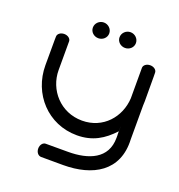

<svg xmlns="http://www.w3.org/2000/svg" viewBox="-140 -837 952 1019"><g transform="rotate(20 336.5 -327.5)"><path d="M582.7 -590.6H582.5C561.6 -590.6 545.4 -577.6 545.4 -562.6V-390.4C539.6 -283.1 460.8 -190.5 341.9 -190.5C219.4 -190.5 134 -289.1 134 -400.6C134 -512.1 134.1 -562.6 134.1 -562.6C134.1 -577.6 117.9 -590.6 97 -590.6C76.1 -590.6 60 -577.6 60 -562.6C60 -562.6 59.3 -562.1 59.3 -400.6C59.3 -239.1 178.6 -108 342.9 -108C430.5 -108 490.9 -145.2 545.4 -204.4V-185.6C545.5 -184.4 545.6 -183.3 545.8 -182.1C545.8 -177.5 545.8 -172.5 545.8 -167.1C545.8 -48.3 444.5 -9.5 329.8 -9.5C215.2 -9.5 203.4 -9.5 203.4 -9.5C187.9 -9.5 174.6 6.7 174.6 27.6C174.6 48.5 187.9 64.6 203.2 64.6C203.2 64.6 163.8 65.3 329.1 65.3C494.3 65.3 628.2 -6.8 619.5 -185.6C619.7 -185.7 619.6 -213.6 619.6 -377.3C620.2 -385 620.5 -392.8 620.5 -400.6C620.5 -562.1 619.8 -562.6 619.8 -562.6C619.8 -577.6 603.6 -590.6 582.7 -590.6ZM545.8 -208.2C545.6 -207.2 545.5 -206.1 545.5 -205C545.5 -210.9 545.7 -260.1 545.8 -208.2ZM273.8 -631C298.8 -631 320.1 -649.8 320.1 -674.8C320.1 -699.8 298.8 -719.8 273.8 -719.8C248.8 -719.8 227.6 -699.8 227.6 -674.8C227.6 -649.8 248.8 -631 273.8 -631ZM424.5 -631C449.5 -631 470.7 -649.8 470.7 -674.8C470.7 -699.8 449.5 -719.8 424.5 -719.8C399.5 -719.8 378.2 -699.8 378.2 -674.8C378.2 -649.8 399.5 -631 424.5 -631Z"/></g></svg>

Font: Hi.
Style: Tall Regular
Weight: 400
Designer: Mew Too, Robert Jablonski
Foundry: Cannot Into Space Fonts
Version: Version 1.996